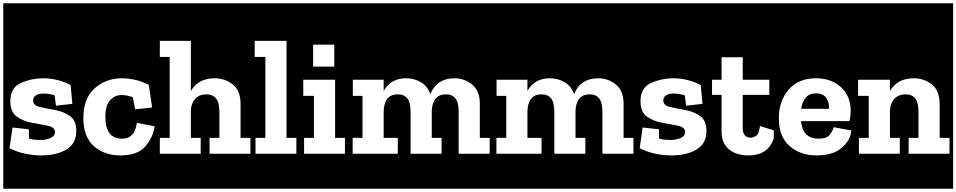

<svg xmlns="http://www.w3.org/2000/svg" viewBox="-32 -937 5828 1170"><path d="M-12 213V-917H467V213ZM433 -138Q433 -203 393.5 -230.5Q354 -258 301.5 -267Q249 -276 209.5 -285.5Q170 -295 170 -324Q170 -346 187.5 -356.5Q205 -367 230 -367Q268 -367 301 -356L309 -293L409 -304L398 -419Q319 -460 229 -460Q160 -460 95.5 -431.5Q31 -403 31 -320Q31 -253 72 -225Q113 -197 167 -188Q221 -179 262 -170Q303 -161 303 -132Q303 -108 276 -96Q249 -84 212 -84Q202 -84 182 -85.5Q162 -87 144 -93V-149L44 -160L26 -34Q71 -11 120.5 -0.5Q170 10 219 10Q314 10 373.5 -26.5Q433 -63 433 -138Z M445 213V-917H935V213ZM910 -168 802 -188Q789 -92 713 -92Q610 -92 610 -224Q610 -295 639 -326.5Q668 -358 709 -358Q738 -358 777 -345L792 -271L895 -282L875 -419Q834 -441 791.5 -450.5Q749 -460 712 -460Q614 -460 545 -399Q476 -338 476 -218Q476 -104 539.5 -47Q603 10 701 10Q810 10 856.5 -48Q903 -106 910 -168Z M916 213V-917H1516V213ZM1245 0H1494V-97H1434V-304Q1434 -384 1387 -422Q1340 -460 1276 -460Q1176 -460 1131 -382V-688H942V-590H1002V-97H942V0H1191V-97H1131V-264Q1133 -308 1157.5 -335Q1182 -362 1226 -362Q1264 -362 1284.5 -337Q1305 -312 1305 -254V-97H1245Z M1497 213V-917H1801V213ZM1525 0H1774V-97H1714V-688H1520V-590H1585V-97H1525Z M1779 213V-917H2098V213ZM1876 -665V-531H2005V-665ZM1821 0H2070V-97H2010V-451H1816V-353H1881V-97H1821Z M2078 213V-917H2975V213ZM2763 0H2952V-97H2892V-304Q2892 -384 2845 -422Q2798 -460 2737 -460Q2630 -460 2590 -363Q2574 -412 2533 -436Q2492 -460 2443 -460Q2349 -460 2306 -383V-451H2118V-353H2177V-97H2117V0H2392V-97H2306V-255Q2306 -302 2326 -332Q2346 -362 2393 -362Q2431 -362 2450.5 -337Q2470 -312 2470 -254V0H2659V-97H2599V-255Q2599 -302 2619.5 -332Q2640 -362 2686 -362Q2724 -362 2743.5 -337Q2763 -312 2763 -254Z M2954 213V-917H3851V213ZM3639 0H3828V-97H3768V-304Q3768 -384 3721 -422Q3674 -460 3613 -460Q3506 -460 3466 -363Q3450 -412 3409 -436Q3368 -460 3319 -460Q3225 -460 3182 -383V-451H2994V-353H3053V-97H2993V0H3268V-97H3182V-255Q3182 -302 3202 -332Q3222 -362 3269 -362Q3307 -362 3326.5 -337Q3346 -312 3346 -254V0H3535V-97H3475V-255Q3475 -302 3495.5 -332Q3516 -362 3562 -362Q3600 -362 3619.5 -337Q3639 -312 3639 -254Z M3828 213V-917H4307V213ZM4273 -138Q4273 -203 4233.5 -230.5Q4194 -258 4141.5 -267Q4089 -276 4049.5 -285.5Q4010 -295 4010 -324Q4010 -346 4027.5 -356.5Q4045 -367 4070 -367Q4108 -367 4141 -356L4149 -293L4249 -304L4238 -419Q4159 -460 4069 -460Q4000 -460 3935.5 -431.5Q3871 -403 3871 -320Q3871 -253 3912 -225Q3953 -197 4007 -188Q4061 -179 4102 -170Q4143 -161 4143 -132Q4143 -108 4116 -96Q4089 -84 4052 -84Q4042 -84 4022 -85.5Q4002 -87 3984 -93V-149L3884 -160L3866 -34Q3911 -11 3960.5 -0.5Q4010 10 4059 10Q4154 10 4213.5 -26.5Q4273 -63 4273 -138Z M4285 213V-917H4703V213ZM4693 -140 4599 -169Q4593 -119 4574.5 -108.5Q4556 -98 4544 -98Q4494 -98 4494 -157V-359H4656V-451H4494V-588H4365V-451H4301V-359H4365V-135Q4365 -65 4409.5 -27.5Q4454 10 4529 10Q4674 10 4693 -140Z M4683 213V-917H5185V213ZM5156 -142 5048 -162Q5044 -142 5025.5 -117Q5007 -92 4955 -92Q4860 -92 4849 -199H5145Q5152 -231 5152 -264Q5151 -352 5092.5 -406Q5034 -460 4940 -460Q4833 -460 4773.5 -390.5Q4714 -321 4714 -217Q4714 -104 4779.5 -47Q4845 10 4946 10Q5043 10 5097 -36Q5151 -82 5156 -142ZM5019 -274H4850Q4856 -316 4878 -342Q4900 -368 4940 -368Q4986 -368 5004.5 -338Q5023 -308 5019 -274Z M5163 213V-917H5776V213ZM5505 0H5754V-97H5694V-304Q5694 -384 5647 -422Q5600 -460 5536 -460Q5436 -460 5391 -382V-451H5197V-353H5262V-97H5202V0H5451V-97H5391V-259Q5392 -305 5417 -333.5Q5442 -362 5488 -362Q5526 -362 5545.5 -337Q5565 -312 5565 -254V-97H5505Z"/></svg>

Font: Zilla Slab Highlight
Style: Bold
Weight: 700
Designer: Typotheque Type Foundry
Foundry: Typotheque type foundry
Version: Version 1.1; 2017; ttfautohint (v1.6)